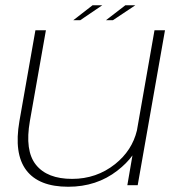

<svg xmlns="http://www.w3.org/2000/svg" viewBox="-20 -706 686 732"><path d="M465.5 0 485 -113.5Q463 -83 427.5 -55.5Q348.5 6 240 6Q128 6 80.2 -57Q32.5 -120 54 -244L115 -590.5H155L94 -245Q74 -131.5 117 -77.8Q160 -24 255 -24Q348 -24 419 -80.5Q483.5 -132 502 -208.5L569 -590.5H609L505 0ZM384 -629 458 -686H496L410.5 -629ZM259.5 -629 333 -686H370L286 -629Z"/></svg>

Font: Anybody ExtraExpanded ExtraLight
Style: Italic
Weight: 200
Width: 8
Italic angle: -10°
Designer: Tyler Finck
Foundry: Etcetera Type Company
Version: Version 1.010; ttfautohint (v1.8.3) -l 8 -r 50 -G 200 -x 14 